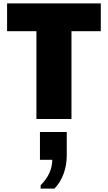

<svg xmlns="http://www.w3.org/2000/svg" viewBox="-20 -706 640 1139"><path d="M196 0V-521H22V-686H578V-521H404V0ZM221 413V393Q256 358 273 320Q290 282 290 242H217V77H376V216Q376 272 358 323Q340 374 303 413Z"/></svg>

Font: Chivo Mono Black
Style: Regular
Weight: 900
Designer: Hector Gatti
Foundry: Omnibus-Type
Version: Version 1.008